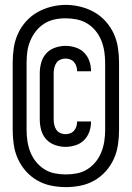

<svg xmlns="http://www.w3.org/2000/svg" viewBox="-20 -735 540 787"><path d="M250 32Q220 32 190 26Q160 20 133.5 5Q107 -10 86.5 -33Q66 -56 53.5 -83.5Q41 -111 36.5 -141.5Q32 -172 32 -202V-478Q32 -508 36.5 -538.5Q41 -569 53.5 -596.5Q66 -624 86.5 -647Q107 -670 133.5 -685Q160 -700 190 -707.5Q220 -715 250 -715Q280 -715 310 -707.5Q340 -700 366.5 -685Q393 -670 413.5 -647Q434 -624 446.5 -596.5Q459 -569 463.5 -538.5Q468 -508 468 -478V-202Q468 -172 463.5 -141.5Q459 -111 446.5 -83.5Q434 -56 413.5 -33Q393 -10 366.5 5Q340 20 310 26Q280 32 250 32ZM250 -20Q273 -20 296 -24.5Q319 -29 338.5 -41.5Q358 -54 372.5 -72Q387 -90 395.5 -111.5Q404 -133 407.5 -156Q411 -179 411 -202V-478Q411 -501 407.5 -524Q404 -547 395.5 -568.5Q387 -590 372 -608.5Q357 -627 337 -639Q317 -651 294 -655.5Q271 -660 248 -660Q225 -660 202.5 -655Q180 -650 160.5 -637.5Q141 -625 127 -607Q113 -589 104 -567.5Q95 -546 92 -523.5Q89 -501 89 -478V-202Q89 -179 92.5 -156Q96 -133 104.5 -111.5Q113 -90 127.5 -72Q142 -54 161.5 -41.5Q181 -29 204 -24.5Q227 -20 250 -20ZM248 -133Q227 -133 205.5 -140.5Q184 -148 169.5 -164Q155 -180 149 -201.5Q143 -223 143 -245V-435Q143 -457 149 -478.5Q155 -500 169.5 -516Q184 -532 205.5 -539.5Q227 -547 249 -547Q269 -547 289.5 -540.5Q310 -534 324.5 -519.5Q339 -505 346 -485.5Q353 -466 353 -445Q353 -444 353 -444Q353 -444 353 -443H296Q296 -444 296 -444Q296 -444 296 -444Q296 -454 293 -463.5Q290 -473 283.5 -480.5Q277 -488 267.5 -491.5Q258 -495 248 -495Q238 -495 227.5 -490.5Q217 -486 211 -477Q205 -468 202.5 -457Q200 -446 200 -435V-245Q200 -234 202.5 -223Q205 -212 211 -203Q217 -194 227.5 -189.5Q238 -185 248 -185Q258 -185 267.5 -188.5Q277 -192 283.5 -199.5Q290 -207 293 -216.5Q296 -226 296 -236Q296 -236 296 -236Q296 -236 296 -237H353Q353 -236 353 -236Q353 -236 353 -235Q353 -214 346 -194.5Q339 -175 324.5 -160.5Q310 -146 289.5 -139.5Q269 -133 248 -133Z"/></svg>

Font: iosevka_custom_sans_ss08
Style: Regular
Weight: 400
Designer: Belleve Invis
Foundry: Belleve Invis
Version: Version 10.3.0; ttfautohint (v1.8.3)